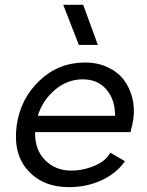

<svg xmlns="http://www.w3.org/2000/svg" viewBox="-20 -770 611 799"><path d="M267.1 8.8Q158.2 8.8 95.7 -61.3Q33.2 -131.3 49.8 -250Q65.4 -359.4 144.5 -434.6Q223.6 -509.8 334 -509.8Q386.7 -509.8 428.7 -490Q470.7 -470.2 495.4 -437.5Q520 -404.8 530.5 -362.8Q541 -320.8 535.2 -275.9Q530.3 -246.1 522.9 -220.2H126Q124.5 -147 167.7 -103.5Q210.9 -60.1 275.9 -60.1Q326.2 -60.1 373.8 -80.3Q421.4 -100.6 439 -134.8L500 -99.1Q464.4 -48.3 402.6 -19.8Q340.8 8.8 267.1 8.8ZM137.2 -288.1H459Q459 -355 422.9 -397.5Q386.7 -439.9 324.2 -439.9Q260.3 -439.9 208.7 -396.2Q157.2 -352.5 137.2 -288.1ZM243.2 -750H326.2L387.2 -583H308.1Z"/></svg>

Font: Human Sans
Style: Italic
Weight: 400
Italic angle: -8°
Designer: Tim Radville
Foundry: Continuum
Version: Version 1.000;FEAKit 1.0